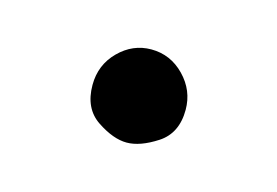

<svg xmlns="http://www.w3.org/2000/svg" viewBox="-35 -365 319 221"><g transform="rotate(15 125.0 -254.5)"><path d="M125 -199Q109 -199 89.5 -212Q70 -225 70 -253Q70 -277 86.5 -293.5Q103 -310 125 -310Q148 -310 164.5 -293Q181 -276 181 -253Q181 -225 161 -212Q141 -199 125 -199Z"/></g></svg>

Font: Belleza
Style: Regular
Weight: 400
Designer: Eduardo Rodriguez Tunni
Foundry: Eduardo Rodriguez Tunni
Version: Version 1.003; ttfautohint (v1.8.4.7-5d5b)